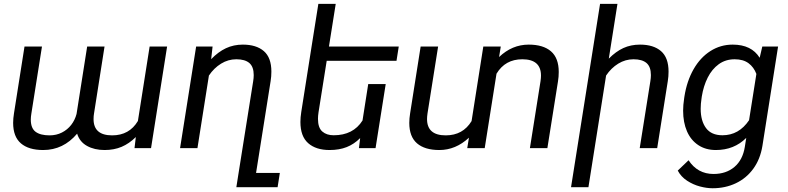

<svg xmlns="http://www.w3.org/2000/svg" viewBox="-20 -770 4097 998"><path d="M696.8 -141.1 757.8 -528.3H848.6L765.1 0H679.2L686 -57.6Q651.4 -23.4 612.1 -6.8Q572.8 9.8 523.9 9.8Q470.7 9.8 432.4 -11.5Q394 -32.7 380.9 -75.2Q309.1 9.8 204.6 9.8Q128.9 9.8 88.6 -24.9Q48.3 -59.6 48.3 -131.3Q48.3 -154.3 52.7 -181.2L107.4 -528.3H198.2L143.1 -180.2Q140.1 -162.6 140.1 -148.4Q140.1 -103.5 165 -85Q189.9 -66.4 237.8 -66.4Q272.9 -66.4 301.8 -81.1Q330.6 -95.7 350.1 -120.8Q369.6 -146 377.9 -177.7L433.1 -528.3H523.4L468.8 -180.7Q466.3 -167.5 466.3 -150.9Q466.3 -66.4 563 -66.4Q652.3 -66.4 696.8 -141.1Z M1434.6 128.9 1422.9 203.1H1208.5L1220.2 128.9L1295.9 -347.2Q1298.8 -364.7 1298.8 -379.9Q1298.8 -422.9 1276.1 -442.4Q1253.4 -461.9 1208.5 -461.9Q1166 -461.9 1129.2 -439.2Q1092.3 -416.5 1065.9 -377.4L1006.3 0H916L999.5 -528.3H1085L1077.6 -462.4Q1114.3 -500.5 1154.3 -519.3Q1194.3 -538.1 1242.2 -538.1Q1312.5 -538.1 1351.6 -504.2Q1390.6 -470.2 1390.6 -397.9Q1390.6 -372.6 1386.7 -348.6L1311 128.9Z M1635.7 -186.5Q1632.8 -167.5 1632.8 -152.3Q1632.8 -106 1655.3 -86.4Q1677.7 -66.9 1714.4 -66.9Q1815.9 -66.9 1864.3 -143.6L1894 -333H1984.9L1932.1 0H1845.7L1852.1 -52.2Q1820.3 -20.5 1782 -5.4Q1743.7 9.8 1692.9 9.8Q1622.1 9.8 1581.8 -25.9Q1541.5 -61.5 1541.5 -136.2Q1541.5 -159.7 1545.9 -187.5L1587.9 -454.1L1599.6 -528.3L1634.8 -750H1725.1L1689.9 -528.3H2052.7L2041 -454.1H1678.2Z M2884.3 -396Q2884.3 -370.6 2880.4 -347.2L2825.2 0H2734.4L2789.6 -348.1Q2792 -365.2 2792 -377Q2792 -461.9 2694.8 -461.9Q2606 -461.9 2561 -387.2V-388.2L2499.5 0H2408.7L2417.5 -54.2Q2348.6 9.8 2263.7 9.8Q2188 9.8 2147.7 -24.9Q2107.4 -59.6 2107.4 -131.3Q2107.4 -154.3 2111.8 -181.2L2166.5 -528.3H2257.3L2202.1 -180.2Q2199.7 -163.1 2199.7 -151.4Q2199.7 -66.4 2296.9 -66.4Q2386.2 -66.4 2431.2 -140.6L2492.2 -528.3H2583L2574.2 -473.6Q2642.1 -538.1 2728 -538.1Q2803.7 -538.1 2844 -503.2Q2884.3 -468.3 2884.3 -396Z M3130.4 -377.4 3038.6 203.1H2948.2L3099.1 -750H3189.5L3144.5 -465.3Q3181.2 -502.4 3220.2 -520.3Q3259.3 -538.1 3306.6 -538.1Q3377 -538.1 3416 -504.2Q3455.1 -470.2 3455.1 -397.9Q3455.1 -372.6 3451.2 -348.6L3396 0H3305.2L3360.4 -347.2Q3363.3 -364.7 3363.3 -379.9Q3363.3 -422.9 3340.6 -442.4Q3317.9 -461.9 3272.9 -461.9Q3230.5 -461.9 3193.6 -439.2Q3156.7 -416.5 3130.4 -377.4Z M3502.9 116.7 3559.1 63Q3606 134.3 3689 134.3Q3754.4 134.3 3797.6 97.7Q3840.8 61 3851.6 -6.8L3858.9 -53.2Q3795.9 9.8 3701.2 9.8Q3647.9 9.8 3609.4 -15.9Q3570.8 -41.5 3550.8 -87.6Q3530.8 -133.8 3530.8 -194.8Q3530.8 -223.6 3536.1 -258.3L3537.6 -268.6Q3550.3 -349.1 3585.2 -410.2Q3620.1 -471.2 3672.6 -504.6Q3725.1 -538.1 3788.6 -538.1Q3886.2 -538.1 3928.7 -469.7L3942.4 -528.3H4024.4L3942.9 -11.2Q3931.6 57.6 3895.5 107.2Q3859.4 156.7 3804.7 182.6Q3750 208.5 3684.1 208.5Q3653.3 208.5 3618.2 199.2Q3583 189.9 3551.5 169.4Q3520 148.9 3502.9 116.7ZM3626.5 -258.3Q3622.1 -230.5 3622.1 -204.6Q3622.1 -141.6 3649.9 -104.2Q3677.7 -66.9 3735.4 -66.9Q3820.8 -66.9 3873.5 -145L3911.6 -385.7Q3898.4 -420.9 3870.8 -441.4Q3843.3 -461.9 3798.8 -461.9Q3751.5 -461.9 3716.1 -436.3Q3680.7 -410.6 3658.7 -366.9Q3636.7 -323.2 3627.9 -268.6Z"/></svg>

Font: Mardoto
Style: Italic
Weight: 400
Italic angle: -12°
Designer: Christian Robertson, Vahan Hovhannisyan
Foundry: Google
Version: Version 1.000